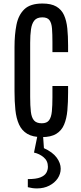

<svg xmlns="http://www.w3.org/2000/svg" viewBox="-20 -761 453 1078"><path d="M215.3 8.8Q163.6 8.8 132.8 -9.8Q102.1 -28.3 86.7 -62.5Q71.3 -96.7 66.4 -143.8Q61.5 -190.9 61.5 -248V-496.6Q61.5 -566.9 72.5 -622.1Q83.5 -677.2 116.9 -709.2Q150.4 -741.2 218.3 -741.2Q267.1 -741.2 296.1 -724.4Q325.2 -707.5 339.4 -676.3Q353.5 -645 357.9 -601.8Q362.3 -558.6 362.3 -506.3V-468.3H274.4V-523.9Q274.4 -569.8 272 -600.8Q269.5 -631.8 257.8 -647.7Q246.1 -663.6 217.8 -663.6Q187.5 -663.6 173.1 -646.2Q158.7 -628.9 154.1 -596.7Q149.4 -564.5 149.4 -520.5V-216.8Q149.4 -166.5 153.3 -133.5Q157.2 -100.6 171.1 -84.7Q185.1 -68.8 214.4 -68.8Q243.2 -68.8 255.6 -85.9Q268.1 -103 271.2 -135.7Q274.4 -168.5 274.4 -214.4V-278.3H362.3V-242.2Q362.3 -186.5 358.2 -140.6Q354 -94.7 339.8 -61.3Q325.7 -27.8 295.9 -9.5Q266.1 8.8 215.3 8.8ZM187 296.9Q162.6 296.9 136.2 290V244.6Q182.6 244.6 206.8 234.9Q231 225.1 240 209.2Q249 193.4 249 175.3Q249 142.1 225.1 122.1Q201.2 102.1 170.9 95.7L190.4 0H221.7L226.6 70.8Q275.9 93.3 298.3 124Q320.8 154.8 320.8 186Q320.8 215.3 304 240.5Q287.1 265.6 256.8 281.2Q226.6 296.9 187 296.9Z"/></svg>

Font: AntonioLight
Style: Regular
Weight: 300
Designer: Vernon Adams
Foundry: Vernon Adams
Version: Version 1.002